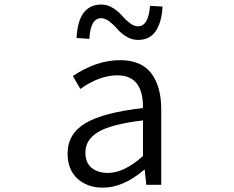

<svg xmlns="http://www.w3.org/2000/svg" viewBox="-20 -821 1040 853"><path d="M437.5 12.7Q368.2 12.7 324.2 -27.3Q280.3 -67.4 280.3 -138.7Q280.3 -226.6 359.9 -273.9Q439.5 -321.3 615.2 -340.8Q617.2 -486.3 501 -486.3Q421.9 -486.3 336.9 -425.8L303.7 -483.4Q409.2 -553.7 513.7 -553.7Q607.4 -553.7 651.9 -495.6Q696.3 -437.5 696.3 -335V0H629.9L623 -66.4H620.1Q527.3 12.7 437.5 12.7ZM460 -52.7Q531.2 -52.7 615.2 -127.9V-286.1Q475.6 -269.5 417.5 -235.4Q359.4 -201.2 359.4 -143.6Q359.4 -97.7 387.2 -75.2Q415 -52.7 460 -52.7ZM592.8 -643.6Q565.4 -643.6 541 -658.7Q516.6 -673.8 501.5 -691.9Q486.3 -710 466.8 -725.1Q447.3 -740.2 429.7 -740.2Q381.8 -740.2 377 -648.4L320.3 -652.3Q327.1 -800.8 430.7 -800.8Q457 -800.8 481.4 -785.6Q505.9 -770.5 521 -752.4Q536.1 -734.4 555.7 -719.2Q575.2 -704.1 592.8 -704.1Q639.6 -704.1 646.5 -794.9L702.1 -792Q699.2 -725.6 672.9 -684.6Q646.5 -643.6 592.8 -643.6Z"/></svg>

Font: GenEi Gothic M SemiLight
Style: Regular
Weight: 350
Designer: o_tamon (Modified); [Source Han Sans]
Ryoko NISHIZUKA  (kana & ideographs); Paul D. Hunt (Latin, Greek & Cyrillic); Wenl
Version: Version 1.1a;Original Version 1.004